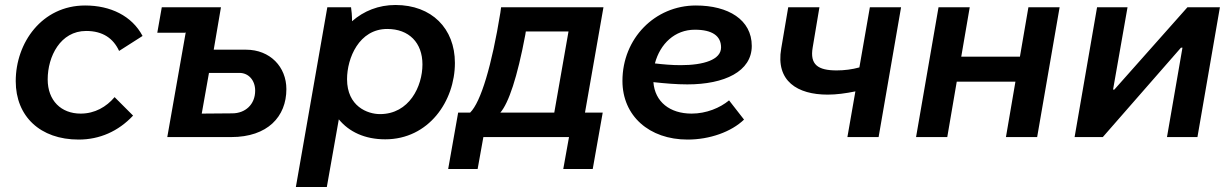

<svg xmlns="http://www.w3.org/2000/svg" viewBox="-20 -549 4936 769"><path d="M295 10C379 10 454 -23 513 -86L439 -160C406 -121 360 -94 303 -94C225 -94 171 -146 171 -231C171 -323 222 -425 325 -425C392 -425 434 -395 457 -345L551 -405C508 -486 422 -527 321 -527C148 -527 43 -378 43 -224C43 -83 141 10 295 10Z M650 0H906C1052 0 1127 -82 1127 -192C1127 -281 1062 -350 965 -350H836L865 -520H628L610 -418H722L724 -420ZM788 -94 817 -257H939C976 -257 1002 -227 1002 -186C1002 -130 962 -95 910 -95Z M1165 200H1289L1337 -71C1378 -21 1441 9 1523 9C1697 9 1802 -144 1802 -297C1802 -435 1709 -529 1564 -529C1496 -529 1437 -505 1390 -464C1390 -486 1388 -508 1386 -520H1291ZM1502 -92C1452 -92 1370 -123 1370 -232C1370 -316 1418 -433 1531 -433C1618 -433 1672 -378 1672 -291C1672 -203 1619 -92 1502 -92Z M1775 128H1893L1916 0H2259L2236 128H2354L2394 -98H2323L2397 -520H1987L1984 -498C1950 -288 1906 -140 1863 -98H1815ZM1984 -98C2017 -136 2052 -239 2084 -410L2086 -423H2257L2200 -98Z M2734 10C2823 10 2909 -21 2960 -70L2900 -147C2864 -117 2809 -94 2750 -94C2663 -94 2603 -141 2597 -220C2643 -215 2689 -211 2733 -211C2882 -211 2991 -263 2991 -365C2991 -470 2897 -527 2767 -527C2603 -527 2473 -395 2473 -225C2473 -85 2580 10 2734 10ZM2603 -295C2624 -374 2683 -430 2763 -430C2833 -430 2868 -405 2868 -359C2868 -310 2799 -288 2706 -288C2672 -288 2637 -291 2603 -295Z M3295 -170C3330 -170 3367 -175 3406 -183L3374 0H3499L3589 -520H3464L3422 -279C3393 -271 3362 -267 3331 -267C3256 -267 3223 -290 3235 -359L3262 -520H3137L3109 -355C3086 -224 3174 -170 3295 -170Z M4099 -520 4065 -322H3830L3864 -520H3739L3649 0H3774L3812 -222H4047L4009 0H4134L4224 -520Z M4284 0H4397L4710 -358H4716L4654 0H4776L4866 -520H4736L4443 -190H4438L4496 -520H4374Z"/></svg>

Font: Fixel Display SemiBold
Style: Italic
Weight: 600
Italic angle: -10°
Designer: AlfaBravo + MacPaw
Foundry: Kyrylo Tkachov, Marchela Mozhyna, Serhii Makarenko, Maria Weinstein, Zakhar Kryvoshyya
Version: Version 1.210;Glyphs 3.2 (3217)